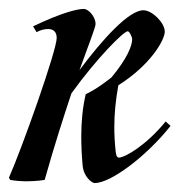

<svg xmlns="http://www.w3.org/2000/svg" viewBox="-93 -403 414 430"><path d="M-11 -331C-2 -336 7 -338 15 -338C26 -338 34 -332 34 -318C34 -290 -43 -73 -73 -5L-70 0C-58 2 -45 3 -34 3C-11 3 7 0 7 0C29 -78 50 -143 67 -194C124 -273 184 -333 193 -333C197 -333 203 -320 203 -315C203 -300 191 -271 157 -230C157 -230 127 -205 99 -192C92 -162 89 -131 89 -97C89 -77 90 -55 92 -33C94 -7 113 7 119 7C155 7 234 -52 289 -121L278 -131C235 -78 188 -51 174 -50C168 -50 167 -56 166 -64C164 -83 163 -101 163 -118C163 -149 166 -178 172 -212C245 -258 276 -314 276 -332C276 -352 248 -380 228 -380C196 -380 138 -317 85 -246C107 -307 121 -342 121 -349C121 -367 104 -383 95 -383C79 -383 44 -374 -19 -344Z"/></svg>

Font: Romanesco
Style: Regular
Weight: 400
Designer: Astigmatic (AOETI)
Foundry: Astigmatic (AOETI)
Version: Version 1.000